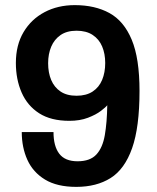

<svg xmlns="http://www.w3.org/2000/svg" viewBox="-20 -718 615 750"><path d="M278 12Q203 12 156 -16.5Q109 -45 87 -93.5Q65 -142 65 -202H189Q189 -147 211.5 -117.5Q234 -88 283 -88Q332 -88 356.5 -114.5Q381 -141 389.5 -190.5Q398 -240 399 -307Q394 -300 374.5 -285Q355 -270 323.5 -258Q292 -246 251 -246Q179 -246 133 -275.5Q87 -305 64.5 -356.5Q42 -408 42 -472Q42 -542 72 -592.5Q102 -643 154 -670.5Q206 -698 272 -698Q351 -698 407.5 -667Q464 -636 494.5 -563Q525 -490 525 -363Q525 -221 496 -139Q467 -57 412 -22.5Q357 12 278 12ZM279 -344Q317 -344 342 -360.5Q367 -377 379 -406Q391 -435 391 -472Q391 -508 379 -536.5Q367 -565 342 -581.5Q317 -598 279 -598Q241 -598 216.5 -581Q192 -564 180 -535.5Q168 -507 168 -471Q168 -434 180 -405.5Q192 -377 216.5 -360.5Q241 -344 279 -344Z"/></svg>

Font: Archivo Variable SemiBold
Style: Regular
Weight: 600
Designer: Hector Gatti
Foundry: Omnibus-Type
Version: Version 2.001